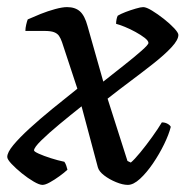

<svg xmlns="http://www.w3.org/2000/svg" viewBox="-28 -520 545 540"><path d="M91.4 0Q82.6 0 66.6 -9.4Q50.5 -18.8 33.6 -32.4Q16.7 -46.1 4.5 -59Q-7.6 -71.9 -7.6 -78.6Q-7.6 -91.4 9.5 -112Q26.6 -132.6 55.3 -158.9Q84 -185.1 119.1 -213.8Q154.2 -242.5 189.6 -270.5L146.4 -401.5Q142.6 -412.3 137.9 -419.2Q133.1 -426 123.9 -429.5Q114.7 -433 96.7 -433H43.4Q43.4 -441 45.7 -450.8Q48 -460.6 50 -465.4Q65.9 -472.6 86.3 -480.8Q106.7 -488.9 127.2 -494.5Q147.7 -500 160.5 -500Q183.5 -500 197 -487.9Q210.4 -475.8 218.2 -446.7L262.5 -290.5Q292.5 -314.2 321.6 -337.2Q350.8 -360.2 370.2 -377.4Q389.5 -394.5 389.5 -399.2Q389.5 -405.2 379 -413.5Q368.4 -421.7 353.1 -430.1Q337.9 -438.5 322.8 -444.6Q307.6 -450.7 298.5 -453Q298.5 -459.2 299.9 -466.1Q301.3 -473 303.3 -476Q311.3 -480.8 325.4 -486.3Q339.6 -491.7 353.8 -495.8Q367.9 -500 374.7 -500Q383.5 -500 399.5 -490.2Q415.5 -480.5 432.9 -466.8Q450.2 -453.1 462 -440.5Q473.7 -427.8 473.7 -421.8Q473.7 -408 454.7 -387.4Q435.6 -366.8 405.1 -342.6Q374.5 -318.4 340 -292.6Q305.5 -266.9 274.6 -242.5L330.5 -67.3L339.9 -62.8Q349.7 -70.8 366.5 -91.2Q383.2 -111.5 400.2 -135.2Q417.2 -158.9 427.2 -175.8Q436 -175.8 443 -172Q450.1 -168.2 452.3 -163.2Q447.1 -142.2 433.7 -114.6Q420.3 -87 402.3 -60.5Q384.2 -34 365.7 -17Q347.1 0 331.6 0Q317.2 0 298.5 -7.7Q279.8 -15.3 265 -26.6Q250.2 -38 247.2 -49.5L201.4 -221Q170.8 -196.8 139.7 -171Q108.5 -145.1 88.1 -125.1Q67.7 -105 67.7 -97Q67.7 -93.8 81.2 -87.7Q94.7 -81.6 114.7 -75.2Q134.7 -68.8 153 -65Q156.2 -60.6 158.5 -53.8Q160.7 -47 161.7 -42.7Q153 -34.4 139.1 -24.4Q125.2 -14.3 112.3 -7.2Q99.4 0 91.4 0Z"/></svg>

Font: Texturina Medium
Style: Italic
Weight: 500
Italic angle: -11°
Designer: Guillermo Torres Carreño
Foundry: Omnibus-Type
Version: Version 1.002